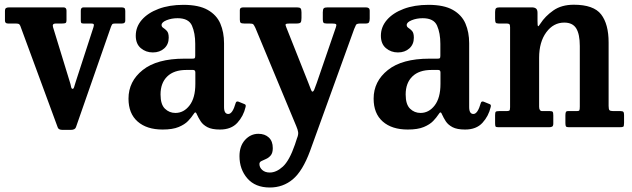

<svg xmlns="http://www.w3.org/2000/svg" viewBox="-20 -552 2744 833"><path d="M308.5 -197 385.5 -434Q388.5 -443.5 386.5 -446.8Q384.5 -450 375.5 -450H342Q334 -450 332.2 -453.2Q330.5 -456.5 330.5 -464.5V-506Q330.5 -520 342.5 -520H507Q516 -520 519.8 -517Q523.5 -514 523.5 -504.5V-462Q523.5 -450 509 -450H480Q469.5 -450 467 -446.8Q464.5 -443.5 461.5 -436L309.5 0Q305.5 11.5 287 11.5H251.5Q234 11.5 230.5 1L68 -440Q65 -447 60.2 -448.5Q55.5 -450 45.5 -450H14.5Q1.5 -450 1.5 -462.5V-503.5Q1.5 -514 6 -517Q10.5 -520 20 -520H255.5Q268.5 -520 268.5 -506V-465Q268.5 -454 264.2 -452Q260 -450 249 -450H222Q205.5 -450 210 -434.5L282.5 -198Q286.5 -186 288.2 -176.2Q290 -166.5 295 -166.5Q299.5 -166.5 302 -175.8Q304.5 -185 308.5 -197Z M537.5 -124Q537.5 -199 599.2 -248.2Q661 -297.5 779.5 -297.5H814Q822.5 -297.5 824.8 -299.5Q827 -301.5 827 -310.5V-362Q827 -408.5 812.8 -440.8Q798.5 -473 750.5 -473Q724 -473 702.5 -464.2Q681 -455.5 681 -443.5Q681 -435.5 688.8 -430.8Q696.5 -426 704.2 -417.5Q712 -409 712 -388.5Q712 -359.5 692.5 -342Q673 -324.5 643 -324.5Q613 -324.5 591 -343Q569 -361.5 569 -397Q569 -435.5 595.2 -465.8Q621.5 -496 668 -513.5Q714.5 -531 775.5 -531Q842.5 -531 881.2 -509Q920 -487 936 -449.5Q952 -412 952 -364.5V-87.5Q952 -57.5 970.5 -57.5Q989 -57.5 1002.5 -105Q1005 -114 1014.5 -111L1041.5 -100Q1048 -97.5 1045.5 -88Q1036.5 -48.5 1009.8 -19.2Q983 10 934.5 10H934Q899.5 10 880 -0.2Q860.5 -10.5 850.8 -25.5Q841 -40.5 835 -54Q831.5 -63.5 828 -64.2Q824.5 -65 818.5 -55Q810.5 -42.5 796 -27.2Q781.5 -12 755.2 -1Q729 10 685.5 10Q616.5 10 577 -24.8Q537.5 -59.5 537.5 -124ZM676.5 -142Q676.5 -99 695.5 -80.5Q714.5 -62 741 -62Q777.5 -62 802.5 -94.8Q827.5 -127.5 827.5 -188V-237.5Q827.5 -248.5 818 -248.5H788.5Q734.5 -248.5 705.5 -220.2Q676.5 -192 676.5 -142Z M1019 125.5Q1019 81.5 1043.2 55Q1067.5 28.5 1101 28.5Q1129 28.5 1146.2 44.5Q1163.5 60.5 1163.5 90.5Q1163.5 111.5 1154.8 122Q1146 132.5 1134.5 137.5Q1123 142.5 1114.2 146.8Q1105.5 151 1105.5 159.5Q1105.5 174.5 1117.8 185.5Q1130 196.5 1150.5 196.5Q1179 196.5 1207.2 170.8Q1235.5 145 1259.5 75.5L1268.5 48Q1275 32.5 1273.5 21.5Q1272 10.5 1265.5 -4.5L1088 -431Q1082.5 -442.5 1079.2 -446.2Q1076 -450 1061 -450H1039.5Q1028 -450 1024.2 -453.2Q1020.5 -456.5 1020.5 -467V-508.5Q1020.5 -520 1035.5 -520H1268Q1280 -520 1284 -515.8Q1288 -511.5 1288 -498.5V-474Q1288 -459 1284.2 -454.5Q1280.5 -450 1266.5 -450H1238Q1223.5 -450 1220.2 -447.5Q1217 -445 1221.5 -435L1317 -194.5Q1324.5 -176.5 1328.2 -165.5Q1332 -154.5 1335.5 -154.5Q1340 -154.5 1343.8 -164.2Q1347.5 -174 1354 -191.5L1437 -433Q1441 -443.5 1438 -446.8Q1435 -450 1419.5 -450H1397Q1386 -450 1383.2 -454Q1380.5 -458 1380.5 -468V-498.5Q1380.5 -511.5 1384.5 -515.8Q1388.5 -520 1401 -520H1567Q1584 -520 1584 -506.5V-471.5Q1584 -460.5 1581 -455.2Q1578 -450 1567 -450H1544.5Q1527.5 -450 1524.5 -444Q1521.5 -438 1516.5 -426L1325 103.5Q1293 190 1250.5 225.8Q1208 261.5 1150.5 261.5Q1087.5 261.5 1053.2 222Q1019 182.5 1019 125.5Z M1601 -124Q1601 -199 1662.8 -248.2Q1724.5 -297.5 1843 -297.5H1877.5Q1886 -297.5 1888.2 -299.5Q1890.5 -301.5 1890.5 -310.5V-362Q1890.5 -408.5 1876.2 -440.8Q1862 -473 1814 -473Q1787.5 -473 1766 -464.2Q1744.5 -455.5 1744.5 -443.5Q1744.5 -435.5 1752.2 -430.8Q1760 -426 1767.8 -417.5Q1775.5 -409 1775.5 -388.5Q1775.5 -359.5 1756 -342Q1736.5 -324.5 1706.5 -324.5Q1676.5 -324.5 1654.5 -343Q1632.5 -361.5 1632.5 -397Q1632.5 -435.5 1658.8 -465.8Q1685 -496 1731.5 -513.5Q1778 -531 1839 -531Q1906 -531 1944.8 -509Q1983.5 -487 1999.5 -449.5Q2015.5 -412 2015.5 -364.5V-87.5Q2015.5 -57.5 2034 -57.5Q2052.5 -57.5 2066 -105Q2068.5 -114 2078 -111L2105 -100Q2111.5 -97.5 2109 -88Q2100 -48.5 2073.2 -19.2Q2046.5 10 1998 10H1997.5Q1963 10 1943.5 -0.2Q1924 -10.5 1914.2 -25.5Q1904.5 -40.5 1898.5 -54Q1895 -63.5 1891.5 -64.2Q1888 -65 1882 -55Q1874 -42.5 1859.5 -27.2Q1845 -12 1818.8 -1Q1792.5 10 1749 10Q1680 10 1640.5 -24.8Q1601 -59.5 1601 -124ZM1740 -142Q1740 -99 1759 -80.5Q1778 -62 1804.5 -62Q1841 -62 1866 -94.8Q1891 -127.5 1891 -188V-237.5Q1891 -248.5 1881.5 -248.5H1852Q1798 -248.5 1769 -220.2Q1740 -192 1740 -142Z M2177.5 -450H2143Q2133 -450 2130.5 -454Q2128 -458 2128 -470.5V-500Q2128 -512 2132 -516Q2136 -520 2147 -520H2287.5Q2299 -520 2305.5 -515Q2312 -510 2312 -496V-462Q2312 -440.5 2314.2 -438.5Q2316.5 -436.5 2324.5 -449.5Q2345 -481.5 2380.5 -506.5Q2416 -531.5 2469.5 -531.5Q2555.5 -531.5 2588 -489.5Q2620.5 -447.5 2620.5 -367.5V-92.5Q2620.5 -78 2624.2 -74Q2628 -70 2641 -70H2672.5Q2681.5 -70 2684.5 -66.5Q2687.5 -63 2687.5 -53V-19Q2687.5 -4.5 2684 -2.2Q2680.5 0 2666.5 0H2448.5Q2438 0 2435.5 -3.5Q2433 -7 2433 -18V-51Q2433 -60 2434.8 -65Q2436.5 -70 2444 -70H2482Q2491.5 -70 2493.5 -73.2Q2495.5 -76.5 2495.5 -90V-352.5Q2495.5 -403.5 2480 -428.8Q2464.5 -454 2428 -454Q2381 -454 2350 -411.8Q2319 -369.5 2319 -301.5V-89Q2319 -70 2332.5 -70H2366Q2375 -70 2377.8 -66.8Q2380.5 -63.5 2380.5 -51V-16Q2380.5 -6 2376 -3Q2371.5 0 2362 0H2143Q2132 0 2130 -3.2Q2128 -6.5 2128 -17.5V-52.5Q2128 -64.5 2131 -67.2Q2134 -70 2145.5 -70H2175.5Q2186 -70 2189.5 -72Q2193 -74 2193 -86.5V-433.5Q2193 -444.5 2189.8 -447.2Q2186.5 -450 2177.5 -450Z"/></svg>

Font: Besley* Narrow Semi
Style: Regular
Weight: 600
Width: 4
Designer: Owen Earl
Foundry: indestructible type*
Version: Version 3.000; ttfautohint (v1.8.3)